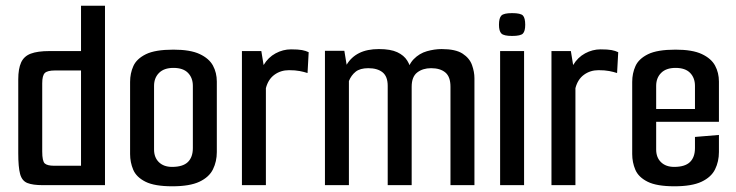

<svg xmlns="http://www.w3.org/2000/svg" viewBox="-20 -649 2580 673"><path d="M130 0Q95 0 76 -7.5Q57 -15 50.5 -39Q44 -63 44 -112V-371Q44 -408 54 -430Q64 -452 88 -461Q112 -470 153 -470H264V-629H348V0ZM264 -68V-402H173Q146 -402 137 -393Q128 -384 128 -357V-118Q128 -84 137 -76Q146 -68 170 -68Z M584 4Q522 4 490 -12Q458 -28 447 -54Q436 -80 436 -109V-362Q436 -392 447.5 -417.5Q459 -443 491.5 -459Q524 -475 588 -475Q647 -475 680 -459.5Q713 -444 726.5 -419Q740 -394 740 -363V-116Q740 -83 726.5 -55.5Q713 -28 679 -12Q645 4 584 4ZM583 -64Q621 -64 638.5 -81Q656 -98 656 -130V-348Q656 -376 639 -393.5Q622 -411 588 -411Q555 -411 537.5 -393.5Q520 -376 520 -348V-125Q520 -97 537 -80.5Q554 -64 583 -64Z M828 0V-470H896L904 -421Q920 -448 946 -462Q972 -476 1000 -476Q1025 -476 1038.5 -473.5Q1052 -471 1062 -466L1058 -393Q1046 -397 1030.5 -400Q1015 -403 993 -403Q964 -403 942 -387Q920 -371 912 -340V0Z M1119 0V-471H1187L1195 -422Q1211 -449 1239 -463Q1267 -477 1308 -477Q1349 -477 1372.5 -466Q1396 -455 1407.5 -436.5Q1419 -418 1421 -398L1403 -382Q1410 -421 1430 -441.5Q1450 -462 1476.5 -469.5Q1503 -477 1528 -477Q1577 -477 1601.5 -461Q1626 -445 1634.5 -421Q1643 -397 1643 -375V0H1559V-345Q1559 -380 1541 -395Q1523 -410 1491 -410Q1462 -410 1442.5 -395Q1423 -380 1423 -345V0H1339V-348Q1339 -381 1321 -395.5Q1303 -410 1271 -410Q1242 -410 1226.5 -397.5Q1211 -385 1203 -365V0Z M1733 0V-470H1817V0ZM1775 -523Q1746 -523 1737.5 -531.5Q1729 -540 1729 -562Q1729 -586 1737.5 -594.5Q1746 -603 1775 -603Q1805 -603 1813 -594.5Q1821 -586 1821 -562Q1821 -540 1813 -531.5Q1805 -523 1775 -523Z M1913 0V-470H1981L1989 -421Q2005 -448 2031 -462Q2057 -476 2085 -476Q2110 -476 2123.5 -473.5Q2137 -471 2147 -466L2143 -393Q2131 -397 2115.5 -400Q2100 -403 2078 -403Q2049 -403 2027 -387Q2005 -371 1997 -340V0Z M2344 4Q2282 4 2250 -12Q2218 -28 2207 -54Q2196 -80 2196 -109V-362Q2196 -392 2207.5 -417.5Q2219 -443 2251.5 -459Q2284 -475 2348 -475Q2407 -475 2440 -459.5Q2473 -444 2486.5 -419Q2500 -394 2500 -363V-261L2416 -256V-348Q2416 -376 2399 -393.5Q2382 -411 2348 -411Q2315 -411 2297.5 -393.5Q2280 -376 2280 -348V-125Q2280 -97 2297 -80.5Q2314 -64 2343 -64Q2381 -64 2398.5 -81Q2416 -98 2416 -130V-169L2500 -176V-116Q2500 -83 2486.5 -55.5Q2473 -28 2439 -12Q2405 4 2344 4ZM2207 -222V-267H2500V-222Z"/></svg>

Font: Smooch Sans Thin SemiBold
Style: Regular
Weight: 600
Version: Version 1.010